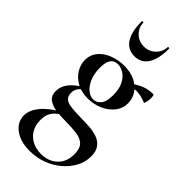

<svg xmlns="http://www.w3.org/2000/svg" viewBox="-284 -682 1017 1017"><g transform="rotate(45 224.5 -173.5)"><path d="M181 281Q112 281 69.5 249.5Q27 218 27 169Q27 131 57 92.5Q87 54 158 11L168 23Q151 33 136.5 46.5Q122 60 114 78.5Q106 97 106 123Q106 165 123.5 193Q141 221 170 235.5Q199 250 235 250Q291 250 326.5 216.5Q362 183 362 126Q362 82 342 63Q322 44 287.5 39.5Q253 35 207 35Q170 35 135 30.5Q100 26 77.5 9.5Q55 -7 55 -41Q55 -76 78.5 -106.5Q102 -137 151 -164L161 -157Q139 -142 129 -127Q119 -112 119 -92Q119 -66 134 -54Q149 -42 178.5 -39Q208 -36 251 -35Q282 -35 313.5 -33Q345 -31 372 -21.5Q399 -12 416 10Q433 32 433 71Q433 113 412.5 151Q392 189 357 218.5Q322 248 276.5 264.5Q231 281 181 281ZM202 -133Q154 -133 119.5 -152.5Q85 -172 66.5 -202.5Q48 -233 48 -266Q48 -307 72.5 -335.5Q97 -364 136 -378.5Q175 -393 217 -393Q266 -393 300.5 -375.5Q335 -358 353.5 -329.5Q372 -301 372 -267Q372 -227 348 -197Q324 -167 285.5 -150Q247 -133 202 -133ZM226 -150Q250 -150 268 -170.5Q286 -191 286 -241Q286 -286 271.5 -315.5Q257 -345 234 -360Q211 -375 187 -375Q160 -375 146.5 -355Q133 -335 133 -294Q133 -250 147 -217.5Q161 -185 182 -167.5Q203 -150 226 -150ZM302 -315 303 -347Q335 -370 365 -382.5Q395 -395 432 -395Q436 -395 437.5 -387.5Q439 -380 439 -369Q439 -356 435.5 -341Q432 -326 428 -328Q413 -335 394.5 -339.5Q376 -344 356 -344Q344 -344 332.5 -342.5Q321 -341 309 -337ZM116 -624Q116 -628 121.5 -628Q127 -628 127 -626Q127 -591 153 -564.5Q179 -538 219 -538Q257 -538 283.5 -564.5Q310 -591 310 -626Q310 -628 315.5 -628Q321 -628 321 -624Q321 -547 295 -506.5Q269 -466 219 -466Q169 -466 142.5 -506.5Q116 -547 116 -624Z"/></g></svg>

Font: Cormorant Garamond Light SemiBold
Style: Regular
Weight: 600
Version: Version 4.001